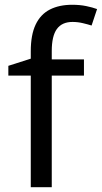

<svg xmlns="http://www.w3.org/2000/svg" viewBox="-20 -785 427 805"><path d="M332 -468H197V0H109V-468H15V-509L109 -539V-570Q109 -639 129.5 -682Q150 -725 189 -745Q228 -765 283 -765Q315 -765 341.5 -759.5Q368 -754 387 -747L364 -678Q348 -683 327 -688Q306 -693 284 -693Q240 -693 218.5 -663.5Q197 -634 197 -571V-536H332Z"/></svg>

Font: lguzrati15
Style: Book
Weight: 400
Designer: Jelle Bosma - Monotype Design Team, Universal Thirst
Foundry: Monotype Imaging Inc.
Version: Version 2.106